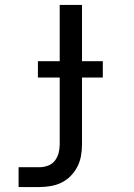

<svg xmlns="http://www.w3.org/2000/svg" viewBox="-20 -540 540 775"><path d="M55 215V135H139Q156 135 173 129Q190 123 201 109Q212 95 216.5 78Q221 61 221 43V-227H133V-293H221V-520H311V-293H395V-227H311V43Q311 66 307 89Q303 112 292.5 132.5Q282 153 265.5 170Q249 187 228.5 197Q208 207 185 211Q162 215 139 215Z"/></svg>

Font: Iosevka Fixed Medium
Style: Regular
Weight: 500
Monospace: yes
Designer: Belleve Invis
Foundry: Belleve Invis
Version: Version 32.3.0